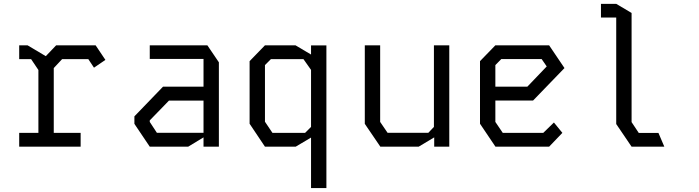

<svg xmlns="http://www.w3.org/2000/svg" viewBox="-20 -764 3640 1000"><path d="M80 -528V-456H142L180 -399.5V-72H80V0H400V-72H260V-409.5L303.5 -456H440L469.5 -411.5L529 -452L478 -528H272.5L218.5 -471.5L123.5 -528Z M760 -528V-457H1040V-312.5H829L680 -158V-119L760 0H960L1040 -48.5V0H1120V-439.5L1060 -528ZM760 -129V-137L860 -240H1040V-72.5H797Z M1360 -528 1280 -445.5V-119.5L1360 0H1520L1600 -47.5V215.5H1680V-527.5H1600V-480L1519 -528ZM1360 -130V-425L1391 -456H1560.5L1600 -400V-103L1569 -72H1399Z M2240 -528V-103L2211 -72.5H1998.5L1960 -129V-528H1880V-119L1961 0H2160.5L2241.5 -48.5V0H2320V-528Z M2560 -528 2480 -445.5V-119.5L2560.5 0H2840L2909 -72L2865 -126L2809.5 -72H2598.5L2560 -129V-240.5H2756.5L2920 -409.5L2840 -528ZM2560 -425 2591 -456.5H2801L2827.5 -418L2726.5 -312.5H2560Z M3110 -744V-672.5H3189.5V-118L3269.5 0H3440L3409.5 -71.5H3307L3269.5 -128V-696.5L3189.5 -744Z"/></svg>

Font: Kode
Style: Regular
Weight: 400
Monospace: yes
Designer: Isa Ozler
Foundry: Kadena LLC
Version: Version 1.000;gftools[0.9.28]